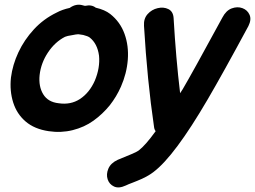

<svg xmlns="http://www.w3.org/2000/svg" viewBox="-20 -563 1095 824"><path d="M520 233Q530 228 549 221Q567 214 569 213Q612 196 639 175Q729 107 871 -136Q936 -247 1046 -451Q1060 -479 1051 -499.5Q1042 -520 1020.5 -528Q999 -536 974.5 -527Q950 -518 934 -487Q803 -246 764 -180L753 -163Q735 -313 725 -486Q723 -514 702.5 -524Q682 -534 656.5 -528Q631 -522 613.5 -502.5Q596 -483 598 -452Q612 -216 641 -19Q642 -8 648 0Q604 61 575 83Q565 90 543 99Q488 122 485 123Q455 137 445 161Q435 185 442 206.5Q449 228 469.5 237.5Q490 247 520 233ZM231 -120Q186 -125 165.5 -158.5Q145 -192 150 -241Q156 -293 186 -338Q216 -383 259 -405Q268 -409 289 -412Q294 -413 305 -415L315 -416H317Q331 -414 337 -413Q357 -408 365 -402Q398 -376 405 -324Q410 -272 387 -217Q364 -165 323 -138Q283 -112 231 -120ZM189 0Q242 8 292 -4.5Q342 -17 381 -45Q420 -73 451 -111Q480 -148 499 -191Q524 -248 528.5 -307Q533 -366 514.5 -417.5Q496 -469 453 -503Q430 -521 391 -530Q373 -544 346 -538H344Q341 -539 336 -540Q307 -549 279 -529Q247 -522 223 -509Q167 -482 125.5 -437Q84 -392 59 -338.5Q34 -285 27 -230Q21 -173 36.5 -123.5Q52 -74 90 -41.5Q128 -9 189 0Z"/></svg>

Font: Balsamiq Sans
Style: Bold Italic
Weight: 700
Italic angle: -12°
Designer: Michael Angeles
Foundry: Balsamiq SRL
Version: Version 1.020; ttfautohint (v1.8.4.7-5d5b);gftools[0.9.26]